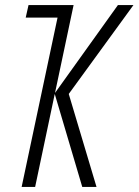

<svg xmlns="http://www.w3.org/2000/svg" viewBox="-20 -734 544 754"><path d="M118 0 195 -365 303 0H359L250 -365L504 -714H443L196 -369L269 -714H92L81 -665H206L65 0Z"/></svg>

Font: Noto Sans Display Condensed Light
Style: Italic
Weight: 300
Width: 3
Designer: Monotype Design team
Foundry: Monotype Imaging Inc.
Version: 1.000